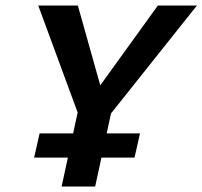

<svg xmlns="http://www.w3.org/2000/svg" viewBox="-20 -678 736 698"><path d="M352 -226 297 -302 554 -658H696ZM204 0 269 -300H391L326 0ZM276 -232 119 -658H263L363 -302ZM104 -105 124 -193H489L469 -105Z"/></svg>

Font: Ysabeau Infant
Style: Bold Italic
Weight: 700
Italic angle: -12°
Designer: Christian Thalmann (Catharsis Fonts)
Version: Version 2.001;gftools[0.9.30]; featfreeze: ss01,ss02,lnum